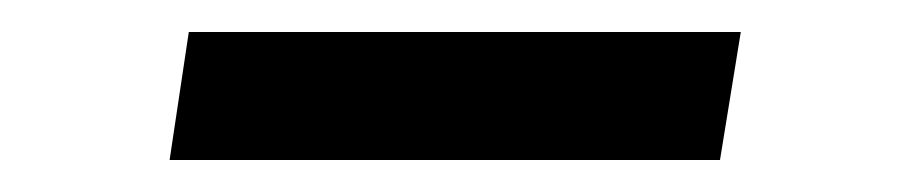

<svg xmlns="http://www.w3.org/2000/svg" viewBox="-20 -329 562 120"><path d="M86 -229 98 -309H443L430 -229Z"/></svg>

Font: Nunito Sans 7pt Expanded
Style: Italic
Weight: 400
Width: 7
Italic angle: -9°
Designer: Vernon Adams
Foundry: Vernon Adams
Version: Version 3.101;gftools[0.9.27]